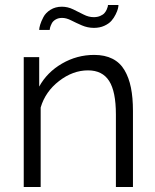

<svg xmlns="http://www.w3.org/2000/svg" viewBox="-20 -750 623 770"><path d="M229 -678.2Q213.9 -678.2 202.9 -671.6Q191.9 -665 187.3 -655.5Q182.6 -646 180.9 -639.6Q179.2 -633.3 179.2 -629.9H137.2Q137.2 -637.7 141.1 -650.9Q145 -664.1 154.1 -681.4Q163.1 -698.7 182.6 -710.9Q202.1 -723.1 228 -723.1Q251.5 -723.1 273.2 -712.6Q294.9 -702.1 315.2 -691.7Q335.4 -681.2 356 -681.2Q370.6 -681.2 381.8 -686Q393.1 -690.9 398.7 -697.3Q404.3 -703.6 407.7 -711.2Q411.1 -718.8 412.1 -723.1Q413.1 -727.5 413.1 -730H455.1Q455.1 -724.6 452.9 -715.3Q450.7 -706.1 443.8 -692.1Q437 -678.2 426.8 -666.5Q416.5 -654.8 398.2 -646.5Q379.9 -638.2 356.9 -638.2Q331.5 -638.2 308.3 -648.2Q285.2 -658.2 265.6 -668.2Q246.1 -678.2 229 -678.2ZM513.2 0H444.8V-291Q444.8 -382.8 417.7 -425.3Q390.6 -467.8 333 -467.8Q272 -467.8 216.8 -425Q161.6 -382.3 143.1 -318.8V0H75.2V-521H137.2V-402.8Q168.9 -460.4 228.8 -495.1Q288.6 -529.8 357.9 -529.8Q400.4 -529.8 430.9 -514.4Q461.4 -499 479.2 -468.8Q497.1 -438.5 505.1 -398.4Q513.2 -358.4 513.2 -305.2Z"/></svg>

Font: Rawline
Style: Regular
Weight: 400
Designer: Matt McInerney, Pablo Impallari, Rodrigo Fuenzalida
Foundry: Matt McInerney, Pablo Impallari, Rodrigo Fuenzalida
Version: Version 4.020;PS 004.020;hotconv 1.0.88;makeotf.lib2.5.64775